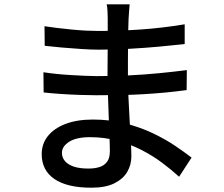

<svg xmlns="http://www.w3.org/2000/svg" viewBox="-20 -820 1040 893"><path d="M583 -800Q582 -786 580.5 -769.5Q579 -753 578 -732Q577 -715 576.5 -683Q576 -651 575.5 -612.5Q575 -574 575 -535.5Q575 -497 575 -465Q575 -419 577.5 -365.5Q580 -312 583 -260Q586 -208 588.5 -164Q591 -120 591 -92Q591 -54 572 -21Q553 12 512 32.5Q471 53 405 53Q292 53 233 12.5Q174 -28 174 -103Q174 -151 202.5 -187Q231 -223 284.5 -243.5Q338 -264 412 -264Q492 -264 562.5 -246Q633 -228 691.5 -200Q750 -172 795 -141.5Q840 -111 871 -87L813 2Q778 -30 734 -63Q690 -96 637 -123Q584 -150 524.5 -166Q465 -182 399 -182Q335 -182 301.5 -160.5Q268 -139 268 -109Q268 -88 281.5 -71.5Q295 -55 322 -45.5Q349 -36 392 -36Q420 -36 442.5 -43Q465 -50 478 -67.5Q491 -85 491 -117Q491 -143 489 -187Q487 -231 485.5 -282.5Q484 -334 482 -382.5Q480 -431 480 -465Q480 -500 480.5 -537.5Q481 -575 481 -611.5Q481 -648 481 -680.5Q481 -713 481 -737Q481 -750 480 -769.5Q479 -789 476 -800ZM187 -698Q212 -694 245.5 -690Q279 -686 314.5 -682.5Q350 -679 382 -677.5Q414 -676 438 -676Q537 -676 637 -683Q737 -690 839 -707V-615Q785 -609 719 -603Q653 -597 581.5 -593Q510 -589 439 -589Q406 -589 359.5 -592Q313 -595 267 -599Q221 -603 188 -607ZM182 -484Q207 -480 240 -476.5Q273 -473 308 -471Q343 -469 374.5 -467.5Q406 -466 429 -466Q510 -466 581.5 -469.5Q653 -473 719.5 -479.5Q786 -486 849 -494L848 -401Q797 -394 748 -389.5Q699 -385 649.5 -382Q600 -379 545.5 -378Q491 -377 427 -377Q396 -377 352 -378.5Q308 -380 263 -383Q218 -386 183 -390Z"/></svg>

Font: Noto Sans SC Medium
Style: Regular
Weight: 500
Designer: Ryoko NISHIZUKA  (kana, bopomofo & ideographs); Paul D. Hunt (Latin, Greek & Cyrillic); Sandoll Communications , Soo-you
Foundry: Adobe
Version: Version 2.004-H2;hotconv 1.0.118;makeotfexe 2.5.65603